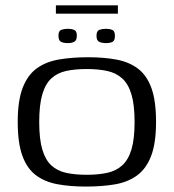

<svg xmlns="http://www.w3.org/2000/svg" viewBox="-20 -679 639 706"><path d="M295.6 7Q236.5 7 190.1 -1.8Q143.8 -10.6 111.4 -35.2Q79 -59.9 62.1 -106.8Q45.2 -153.6 45.2 -230.7Q45.2 -309.4 63.6 -356.6Q81.9 -403.8 115.9 -428.1Q149.8 -452.4 197.6 -460.4Q245.4 -468.5 303.7 -468.5Q362.9 -468.5 409.2 -459.7Q455.5 -450.9 487.8 -426.2Q520.1 -401.6 537 -354.7Q553.8 -307.9 553.8 -230.7Q553.8 -152.1 535.5 -104.9Q517.1 -57.7 483.3 -33.4Q449.5 -9.1 402.1 -1Q354.7 7 295.6 7ZM298.5 -36.3Q341.1 -36.3 374 -43.4Q406.8 -50.5 429.3 -70.8Q451.8 -91.1 463.4 -129.5Q474.9 -167.8 474.9 -230.7Q474.9 -293.2 463.4 -331.8Q451.8 -370.4 429.3 -390.7Q406.8 -411 374 -418.1Q341.1 -425.2 298.5 -425.2Q256 -425.2 223.4 -418.1Q190.8 -411 168.8 -390.7Q146.8 -370.4 135.5 -331.8Q124.2 -293.2 124.2 -230.7Q124.2 -167.8 135.5 -129.5Q146.8 -91.1 168.8 -70.8Q190.8 -50.5 223.4 -43.4Q256 -36.3 298.5 -36.3ZM369.2 -520.5Q356 -520.5 345.4 -524.9Q334.8 -529.3 334.8 -547.7Q334.8 -565.6 345.8 -569.4Q356.8 -573.2 369.2 -573.2Q382.2 -573.2 392.4 -569.2Q402.6 -565.1 402.6 -547.7Q402.6 -529.3 393.4 -524.9Q384.1 -520.5 369.2 -520.5ZM229.4 -520.5Q214.7 -520.5 204.9 -524.9Q195 -529.3 195 -548.5Q195 -565.6 205.6 -569.4Q216.2 -573.2 229.4 -573.2Q242.4 -573.2 252.4 -569.2Q262.5 -565.1 262.5 -548.5Q262.5 -530.1 252.9 -525.3Q243.3 -520.5 229.4 -520.5ZM185.5 -628.7V-659.3H413.5V-628.7Z"/></svg>

Font: Genos Thin
Style: Regular
Weight: 100
Designer: Robert E. Leuschke
Foundry: Robert E. Leuschke
Version: Version 1.010